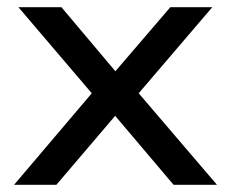

<svg xmlns="http://www.w3.org/2000/svg" viewBox="-20 -511 637 531"><path d="M19 0 255 -278 256 -227 31 -491H150L310 -301H288L451 -491H567L343 -229L344 -276L580 0H460L288 -203H309L136 0Z"/></svg>

Font: Nunito Sans 10pt SemiExpanded Medium
Style: Regular
Weight: 500
Width: 6
Designer: Vernon Adams
Foundry: Vernon Adams
Version: Version 3.101;gftools[0.9.27]